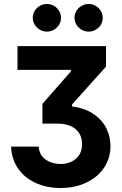

<svg xmlns="http://www.w3.org/2000/svg" viewBox="-20 -940 616 970"><path d="M286.1 -111.3Q334 -112.3 364.3 -138.7Q394.5 -165 394.5 -211.9Q394.5 -259.3 362.3 -287.4Q330.1 -315.4 268.6 -315.4H194.3V-415L337.9 -579.1V-586.9H68.4V-707H515.6V-603.5L343.8 -412.1V-402.3Q408.2 -394 451.9 -364.5Q495.6 -335 516.8 -292.7Q538.1 -250.5 538.1 -202.1Q538.1 -140.6 505.4 -92.3Q472.7 -43.9 415.3 -17.1Q357.9 9.8 286.1 9.8Q214.8 9.8 158.7 -16.4Q102.5 -42.5 70.3 -90.1Q38.1 -137.7 36.1 -199.2H175.8Q177.7 -158.2 208.7 -135.3Q239.7 -112.3 286.1 -111.3ZM145.5 -849.6Q145.5 -868.7 155 -884.8Q164.6 -900.9 181.2 -910.4Q197.8 -919.9 216.8 -919.9Q236.3 -919.9 252.7 -910.4Q269 -900.9 278.6 -884.8Q288.1 -868.7 288.1 -849.6Q288.1 -831.1 278.6 -815.2Q269 -799.3 252.7 -789.8Q236.3 -780.3 216.8 -780.3Q197.8 -780.3 181.4 -789.8Q165 -799.3 155.3 -815.4Q145.5 -831.5 145.5 -849.6ZM356.4 -849.6Q356.4 -868.7 366 -884.8Q375.5 -900.9 392.1 -910.4Q408.7 -919.9 427.7 -919.9Q447.3 -919.9 463.6 -910.4Q480 -900.9 489.5 -884.8Q499 -868.7 499 -849.6Q499 -831.1 489.5 -815.2Q480 -799.3 463.6 -789.8Q447.3 -780.3 427.7 -780.3Q408.7 -780.3 392.3 -789.8Q376 -799.3 366.2 -815.4Q356.4 -831.5 356.4 -849.6Z"/></svg>

Font: Pretendard GOV
Style: Bold
Weight: 700
Designer: Base glyphs from Inter by Rasmus Andersson; Hangeul glyphs from Noto Sans CJK(Source Han Sans) by Jang Soo-young and Kan
Foundry: Kil Hyung-jin
Version: Version 1.309